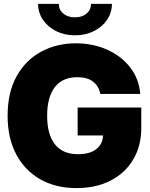

<svg xmlns="http://www.w3.org/2000/svg" viewBox="-20 -964 780 996"><path d="M377 11.7Q268.6 11.7 188.2 -34.2Q107.9 -80.1 63.7 -164.3Q19.5 -248.5 19.5 -363.3Q19.5 -484.9 66.4 -568.8Q113.3 -652.8 193.6 -696Q273.9 -739.3 373 -739.3Q461.9 -739.3 535.4 -706.5Q608.9 -673.8 655 -614.7Q701.2 -555.7 707.5 -476.6H500.5Q492.7 -517.1 463.1 -540.3Q433.6 -563.5 381.3 -563.5Q304.2 -563.5 264.4 -512Q224.6 -460.4 224.6 -363.3Q224.6 -266.1 265.1 -215.1Q305.7 -164.1 384.3 -164.1Q446.3 -164.1 479.7 -190.7Q513.2 -217.3 514.6 -261.2H382.8V-406.2H712.9V-301.3Q712.9 -206.5 670.9 -136.2Q628.9 -65.9 553.5 -27.1Q478 11.7 377 11.7ZM369.1 -780.8Q314.5 -780.8 271.2 -802.5Q228 -824.2 202.9 -861.3Q177.7 -898.4 177.7 -943.8H285.2Q285.2 -913.1 308.6 -893.6Q332 -874 369.1 -874Q405.8 -874 429 -893.6Q452.1 -913.1 452.1 -943.8H560.5Q560.5 -898.4 535.4 -861.3Q510.3 -824.2 467 -802.5Q423.8 -780.8 369.1 -780.8Z"/></svg>

Font: Inter Display Black
Style: Regular
Weight: 900
Designer: Rasmus Andersson
Foundry: rsms
Version: Version 4.000;git-a52131595